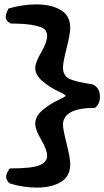

<svg xmlns="http://www.w3.org/2000/svg" viewBox="-20 -729 474 872"><path d="M6 -653Q6 -664 18 -690Q82 -709 146 -709Q213 -709 256 -683.5Q299 -658 299 -603Q299 -576 282.5 -510.5Q266 -445 266 -423Q266 -385 295 -371Q324 -357 400 -346Q434 -331 434 -289Q434 -257 411 -239Q266 -239 266 -162Q266 -142 282.5 -76.5Q299 -11 299 17Q299 72 256.5 97.5Q214 123 148 123Q86 123 24 104Q8 91 8 73Q8 59 24 36Q125 36 159.5 21.5Q194 7 194 -22Q194 -48 167 -94.5Q140 -141 140 -166Q140 -202 174.5 -230Q209 -258 243.5 -274Q278 -290 278 -294Q278 -299 243.5 -315Q209 -331 174.5 -359Q140 -387 140 -421Q140 -444 167 -491Q194 -538 194 -565Q194 -584 183.5 -595Q173 -606 135 -614Q97 -622 29 -622Q6 -633 6 -653Z"/></svg>

Font: Gorditas
Style: Bold
Weight: 700
Designer: Gustavo Dipre (gbrenda1987@gmail.com)
Foundry: Gustavo Dipre (gbrenda1987@gmail.com)
Version: Version 001.001